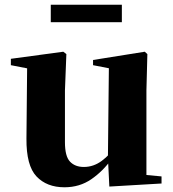

<svg xmlns="http://www.w3.org/2000/svg" viewBox="-20 -776 731 813"><path d="M253 17Q178 17 134.5 -29Q91 -75 92 -189L95 -505L129 -480L26 -500V-527L248 -557L261 -547L255 -393V-174Q255 -114 276.5 -91.5Q298 -69 335 -69Q376 -69 411 -95Q446 -121 472 -160L511 -103H453Q416 -51 366.5 -17Q317 17 253 17ZM443 14 437 -107V-110L441 -487L374 -500V-522L593 -557L604 -547L600 -393V-35L664 -29V1ZM195 -682V-756H496V-682Z"/></svg>

Font: Noto Serif JP Black
Style: Regular
Weight: 900
Designer: Ryoko NISHIZUKA 西塚涼子 (kana & ideographs); Frank Grießhammer (Latin, Greek & Cyrillic); Wenlong ZHANG 张文龙 (bopomofo); San
Foundry: Adobe
Version: Version 2.003-H1;hotconv 1.1.1;makeotfexe 2.6.0